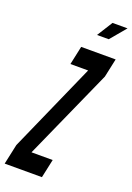

<svg xmlns="http://www.w3.org/2000/svg" viewBox="-199 -977 716 1039"><g transform="rotate(20 159.0 -457.5)"><path d="M-28.5 0H186L209 -107H87L320 -628L343 -735H144.5L121.5 -628H223.5L-3.5 -116ZM203 -825H270.5L346 -915H259.5Z"/></g></svg>

Font: League Gothic SemiCondensed Italic
Style: Regular
Weight: 400
Width: 4
Designer: The League of Moveable Type
Version: Version 1.600; ttfautohint (v1.8.3)